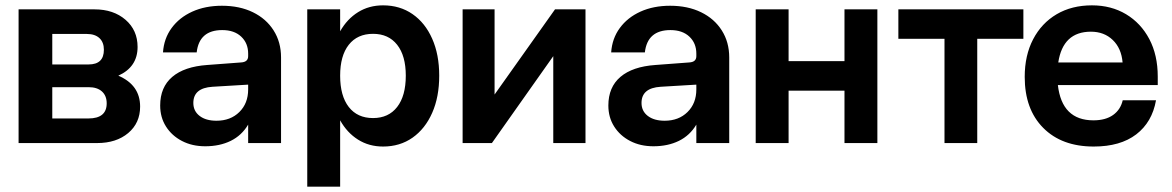

<svg xmlns="http://www.w3.org/2000/svg" viewBox="-20 -535 4384 718"><path d="M422.5 -252Q504 -217 504 -136.5Q504 -75 459.5 -37.5Q415 0 343 0H49.5V-500H333.5Q404.5 -500 449.5 -461Q494.5 -422 494.5 -359.5Q494.5 -284.5 422.5 -252ZM311.5 -294Q368.5 -294 368.5 -349Q368.5 -377 351.8 -392.5Q335 -408 305 -408H175.5V-294ZM310.5 -92Q379 -92 379 -148.5Q379 -177 361.2 -193Q343.5 -209 311.5 -209H175.5V-92Z M1031 -320V0H908V-69Q884 -28.5 842.8 -8.2Q801.5 12 747.5 12Q698.5 12 660.5 -7.8Q622.5 -27.5 600.8 -61.8Q579 -96 579 -140.5Q579 -209 624.2 -247.5Q669.5 -286 755 -292L881.5 -301.5Q908 -303 908 -325V-334.5Q908 -373.5 882 -398Q856 -422.5 811 -422.5Q725 -422.5 715.5 -339H589.5Q593 -391 621.8 -430.2Q650.5 -469.5 699 -491.5Q747.5 -513.5 810 -513.5Q876 -513.5 925.8 -489.2Q975.5 -465 1003.2 -421.2Q1031 -377.5 1031 -320ZM703 -150Q703 -119.5 726.5 -101.5Q750 -83.5 789.5 -83.5Q842 -83.5 875 -116Q908 -148.5 908 -200.5V-218.5L774.5 -210.5Q703 -206 703 -150Z M1129 -500H1252V-418Q1278 -464 1319 -489.5Q1360 -515 1412.5 -515Q1475.5 -515 1522.8 -482.2Q1570 -449.5 1596.2 -390.2Q1622.5 -331 1622.5 -252Q1622.5 -172.5 1596.2 -113Q1570 -53.5 1522.8 -20.2Q1475.5 13 1412.5 13Q1360 13 1319 -12.8Q1278 -38.5 1252 -85V163H1129ZM1497.5 -252Q1497.5 -326.5 1465.2 -367.5Q1433 -408.5 1375 -408.5Q1316.5 -408.5 1284.2 -367.5Q1252 -326.5 1252 -252Q1252 -176.5 1284.2 -135Q1316.5 -93.5 1375 -93.5Q1433 -93.5 1465.2 -135Q1497.5 -176.5 1497.5 -252Z M1829.5 -500V-181.5L2055.5 -500H2169.5V0H2049V-325L1819.5 0H1710V-500Z M2707 -320V0H2584V-69Q2560 -28.5 2518.8 -8.2Q2477.5 12 2423.5 12Q2374.5 12 2336.5 -7.8Q2298.5 -27.5 2276.8 -61.8Q2255 -96 2255 -140.5Q2255 -209 2300.2 -247.5Q2345.5 -286 2431 -292L2557.5 -301.5Q2584 -303 2584 -325V-334.5Q2584 -373.5 2558 -398Q2532 -422.5 2487 -422.5Q2401 -422.5 2391.5 -339H2265.5Q2269 -391 2297.8 -430.2Q2326.5 -469.5 2375 -491.5Q2423.5 -513.5 2486 -513.5Q2552 -513.5 2601.8 -489.2Q2651.5 -465 2679.2 -421.2Q2707 -377.5 2707 -320ZM2379 -150Q2379 -119.5 2402.5 -101.5Q2426 -83.5 2465.5 -83.5Q2518 -83.5 2551 -116Q2584 -148.5 2584 -200.5V-218.5L2450.5 -210.5Q2379 -206 2379 -150Z M2806 -500H2929V-306.5H3138V-500H3261V0H3138V-196H2929V0H2806Z M3807 -500V-390H3634.5V0H3512V-390H3339.5V-500Z M3812 -247.5Q3812 -328 3843.5 -388.2Q3875 -448.5 3931.5 -481.8Q3988 -515 4063.5 -515Q4135.5 -515 4191 -481.8Q4246.5 -448.5 4278 -388.8Q4309.5 -329 4309.5 -248.5V-217H3936Q3951 -85 4069 -85Q4114.5 -85 4142.5 -105Q4170.5 -125 4178.5 -160H4303Q4288.5 -78 4229 -32.5Q4169.5 13 4070 13Q3950.5 13 3881.2 -56.8Q3812 -126.5 3812 -247.5ZM4059.5 -416.5Q3955 -416.5 3937.5 -301.5H4178Q4173.5 -354.5 4141.2 -385.5Q4109 -416.5 4059.5 -416.5Z"/></svg>

Font: Overused Grotesk SemiBold
Style: Regular
Weight: 610
Version: Version 0.004